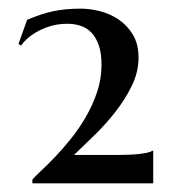

<svg xmlns="http://www.w3.org/2000/svg" viewBox="-20 -732 398 446"><path d="M55.2 -314.9Q61 -321.8 75.4 -335.2Q89.8 -348.6 107.7 -367.2Q125.5 -385.7 144.5 -409.4Q163.6 -433.1 179.4 -460.4Q195.3 -487.8 205.6 -518.3Q215.8 -548.8 215.8 -582Q215.8 -608.4 209.5 -626.7Q203.1 -645 192.6 -656Q182.1 -667 167.7 -671.9Q153.3 -676.8 137.2 -676.8Q113.8 -676.8 95 -670.7Q76.2 -664.6 62.5 -656.2Q48.8 -647.9 40.3 -639.4Q31.7 -630.9 28.8 -626L22.9 -629.9L43 -686Q59.6 -692.9 74 -697.8Q88.4 -702.6 103 -705.8Q117.7 -709 133.5 -710.4Q149.4 -711.9 168 -711.9Q188.5 -711.9 211.9 -706.1Q235.4 -700.2 255.4 -686.8Q275.4 -673.3 288.6 -651.6Q301.8 -629.9 301.8 -598.1Q301.8 -564.9 286.4 -533.2Q271 -501.5 248.3 -472.4Q225.6 -443.4 199.5 -418Q173.3 -392.6 151.9 -372.1H254.9Q266.6 -372.1 279.3 -372.6Q292 -373 303 -374.3Q314 -375.5 322.3 -377.4Q330.6 -379.4 334 -381.8H335.9V-306.2H55.2V-314.9Z"/></svg>

Font: Marcellus
Style: Regular
Weight: 400
Designer: Astigmatic (AOETI)
Foundry: Astigmatic (AOETI)
Version: Version 1.000